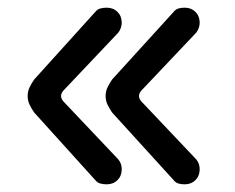

<svg xmlns="http://www.w3.org/2000/svg" viewBox="-20 -528 611 500"><path d="M461 -48Q452 -48 445 -50Q438 -52 433 -58L272 -235Q265 -245 260 -255.5Q255 -266 255 -278Q255 -290 260 -300.5Q265 -311 272 -321L433 -498Q438 -504 445 -506Q452 -508 461 -508Q478 -508 489 -497Q500 -486 500 -469Q500 -455 491 -443L348 -292Q336 -278 348 -264L491 -113Q496 -107 498 -100.5Q500 -94 500 -87Q500 -70 489 -59Q478 -48 461 -48ZM258 -48Q249 -48 241.5 -50Q234 -52 229 -58L69 -235Q62 -245 57 -255.5Q52 -266 52 -278Q52 -290 57 -300.5Q62 -311 69 -321L229 -498Q234 -504 241.5 -506Q249 -508 258 -508Q275 -508 286 -497Q297 -486 297 -469Q297 -455 288 -443L145 -292Q133 -278 145 -264L288 -113Q293 -107 295 -100.5Q297 -94 297 -87Q297 -70 286 -59Q275 -48 258 -48Z"/></svg>

Font: Huninn
Style: Regular
Weight: 400
Designer: justfont
Foundry: justfont
Version: Version 1.003